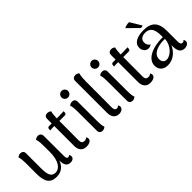

<svg xmlns="http://www.w3.org/2000/svg" viewBox="90 -1572 2427 2427"><g transform="rotate(-45 1303.5 -358.5)"><path d="M535 -73C528 -61 516 -59 508 -59C489 -59 481 -73 481 -110L480 -469C480 -503 457 -523 428 -523C402 -523 384 -510 376 -503C391 -461 391 -426 391 -271C391 -101 323 -34 260 -34C189 -34 166 -84 166 -207V-473C166 -505 144 -523 114 -523C90 -523 74 -512 62 -502C73 -470 76 -425 76 -391V-195C76 -42 126 14 233 14C313 14 372 -31 400 -110V-97C400 -25 430 10 483 10C523 10 546 -10 546 -40C546 -51 543 -62 535 -73Z M786 -509H753C755 -559 758 -593 766 -622C758 -629 741 -642 715 -642C684 -642 662 -624 662 -593V-509H614C600 -509 589 -501 588 -485L587 -460C600 -462 634 -463 647 -463H662V-106C662 -33 701 11 767 11C820 11 857 -11 857 -44C857 -54 854 -66 845 -78C839 -65 817 -59 800 -59C768 -59 752 -78 752 -113L753 -427V-463H852C865 -463 876 -472 877 -488L878 -512C868 -511 796 -509 786 -509Z M1041 -595C1073 -595 1099 -621 1099 -653C1099 -686 1073 -712 1041 -712C1008 -712 982 -686 982 -653C982 -621 1008 -595 1041 -595ZM1090 -120 1089 -474C1089 -505 1068 -523 1038 -523C1012 -523 995 -510 986 -503C998 -471 1000 -430 1000 -391L1001 -38C1001 -7 1023 12 1052 12C1078 12 1096 -1 1104 -9C1092 -41 1090 -81 1090 -120Z M1352 10C1392 10 1427 -12 1427 -45C1427 -55 1424 -67 1415 -79C1409 -66 1393 -60 1380 -60C1355 -60 1342 -78 1342 -113L1343 -515C1343 -614 1344 -668 1357 -710C1349 -718 1331 -731 1305 -731C1274 -731 1252 -713 1252 -681V-107C1252 -34 1289 10 1352 10Z M1578 -595C1610 -595 1636 -621 1636 -653C1636 -686 1610 -712 1578 -712C1545 -712 1519 -686 1519 -653C1519 -621 1545 -595 1578 -595ZM1627 -120 1626 -474C1626 -505 1605 -523 1575 -523C1549 -523 1532 -510 1523 -503C1535 -471 1537 -430 1537 -391L1538 -38C1538 -7 1560 12 1589 12C1615 12 1633 -1 1641 -9C1629 -41 1627 -81 1627 -120Z M1928 -509H1895C1897 -559 1900 -593 1908 -622C1900 -629 1883 -642 1857 -642C1826 -642 1804 -624 1804 -593V-509H1756C1742 -509 1731 -501 1730 -485L1729 -460C1742 -462 1776 -463 1789 -463H1804V-106C1804 -33 1843 11 1909 11C1962 11 1999 -11 1999 -44C1999 -54 1996 -66 1987 -78C1981 -65 1959 -59 1942 -59C1910 -59 1894 -78 1894 -113L1895 -427V-463H1994C2007 -463 2018 -472 2019 -488L2020 -512C2010 -511 1938 -509 1928 -509Z M2350 -572 2259 -723C2233 -726 2185 -713 2172 -703L2312 -565C2324 -565 2344 -567 2350 -572ZM2587 -79C2579 -66 2565 -60 2555 -60C2532 -60 2520 -77 2520 -113V-307C2520 -456 2456 -523 2316 -523C2196 -523 2120 -481 2120 -402C2120 -356 2150 -313 2200 -313C2219 -313 2240 -319 2253 -334C2222 -346 2211 -379 2211 -405C2211 -466 2261 -485 2308 -485C2395 -485 2427 -427 2427 -312V-287C2379 -289 2320 -284 2264 -269C2171 -243 2097 -190 2097 -105C2097 -34 2145 11 2223 11C2315 11 2391 -49 2432 -139V-122C2432 -29 2464 10 2524 10C2566 10 2598 -14 2598 -45C2598 -55 2595 -67 2587 -79ZM2266 -51C2215 -49 2196 -86 2196 -125C2196 -175 2229 -211 2283 -232C2322 -249 2384 -255 2430 -253C2428 -147 2339 -54 2266 -51Z"/></g></svg>

Font: Arima Koshi Medium
Style: Regular
Weight: 500
Designer: Joana Correia and Natanael Gama
Foundry: NDISCOVER
Version: Version 1.019;PS 001.019;hotconv 1.0.88;makeotf.lib2.5.64775